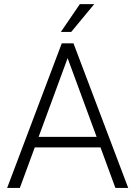

<svg xmlns="http://www.w3.org/2000/svg" viewBox="-20 -924 665 944"><path d="M547.4 0 474.1 -199.2H150.9L77.6 0H15.1L283.7 -710.9H341.3L610.4 0ZM169.9 -251H455.1L312.5 -638.2ZM279.3 -767.1 372.6 -903.8H443.4L330.1 -767.1Z"/></svg>

Font: Vazirmatn RD UI FD ExtraLight
Style: Regular
Weight: 200
Designer: Saber Rastikerdar
Foundry: Saber Rastikerdar
Version: Version 33.003